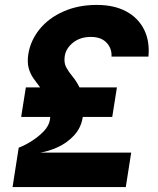

<svg xmlns="http://www.w3.org/2000/svg" viewBox="-20 -760 640 780"><path d="M31 0 56 -160Q82 -170 109.5 -187.5Q137 -205 158 -227Q179 -249 183 -274Q184 -280 184 -285H66L85 -405H143Q129 -423 116 -441.5Q103 -460 96.5 -483.5Q90 -507 95 -540Q104 -596 141 -641.5Q178 -687 238 -713.5Q298 -740 373 -740Q444 -740 493 -713.5Q542 -687 565.5 -639.5Q589 -592 583 -530H433Q435 -563 413 -586.5Q391 -610 349 -610Q306 -610 277 -587Q248 -564 243 -532Q239 -505 249 -486.5Q259 -468 274.5 -449.5Q290 -431 303 -405H455L436 -285H316V-283Q309 -240 280.5 -209.5Q252 -179 214.5 -162Q177 -145 143 -140H513L491 0Z"/></svg>

Font: JetBrains Mono NL ExtraBold
Style: Italic
Weight: 800
Italic angle: -9°
Monospace: yes
Designer: Philipp Nurullin, Konstantin Bulenkov
Foundry: JetBrains
Version: Version 2.305; ttfautohint (v1.8.4.7-5d5b)